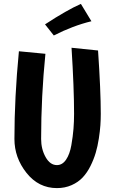

<svg xmlns="http://www.w3.org/2000/svg" viewBox="-20 -948 579 985"><path d="M77 -685 213 -672Q191 -453 191 -235Q191 -183 214 -142Q237 -101 272 -101Q300 -101 319 -129Q338 -157 346 -203Q354 -249 357 -287Q360 -325 360 -364Q360 -497 347 -703L483 -689Q497 -483 497 -364Q497 -335 495 -305.5Q493 -276 487 -237Q481 -198 471 -164Q461 -130 444 -96Q427 -62 404 -37.5Q381 -13 347 2Q313 17 272 17Q178 17 116 -61Q54 -139 54 -235Q54 -446 77 -685ZM256 -766 211 -823Q324 -897 395 -928L449 -839Q354 -816 256 -766Z"/></svg>

Font: Boogaloo
Style: Regular
Weight: 400
Designer: John Vargas Beltran
Foundry: John Vargas Beltran
Version: Version 1.001